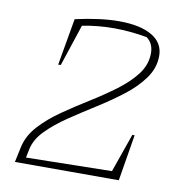

<svg xmlns="http://www.w3.org/2000/svg" viewBox="-71 -671 709 739"><g transform="rotate(10 283.5 -301.5)"><path d="M35 0 48 -61Q58 -106 92.5 -144Q127 -182 176 -216Q225 -250 277.5 -282.5Q330 -315 375.5 -349Q421 -383 449.5 -420.5Q478 -458 478 -503Q478 -541 451 -561Q418 -567 385.5 -570Q353 -573 321 -573Q258 -573 198 -561L144 -398H134L166 -581Q215 -592 257.5 -597.5Q300 -603 336 -603Q419 -603 465 -576Q511 -549 511 -498Q511 -451 482 -410.5Q453 -370 407 -334.5Q361 -299 308.5 -266Q256 -233 207 -200Q158 -167 123.5 -132Q89 -97 81 -58L74 -24L409 -30L462 -181H471L441 0Z"/></g></svg>

Font: Piazzolla Thin
Style: Italic
Weight: 100
Italic angle: -11.3°
Designer: Juan Pablo del Peral
Foundry: Huerta Tipografica
Version: Version 1.330